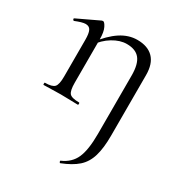

<svg xmlns="http://www.w3.org/2000/svg" viewBox="-162 -507 829 891"><g transform="rotate(30 252.0 -61.5)"><path d="M291 276Q289 277 286.5 271.5Q284 266 287 265Q336 244 355.5 200Q375 156 375 71V-243Q375 -303 353 -330.5Q331 -358 283 -358Q247 -358 209 -335Q171 -312 144 -272L139 -284Q184 -343 227 -371Q270 -399 316 -399Q372 -399 402 -368.5Q432 -338 432 -277V48Q432 114 419 157.5Q406 201 375.5 228Q345 255 291 276ZM43 0Q41 0 41 -6Q41 -12 43 -12Q82 -12 94 -25.5Q106 -39 106 -81V-279Q106 -312 98.5 -327.5Q91 -343 71 -343Q62 -343 48 -339Q34 -335 17 -328Q13 -327 10.5 -332Q8 -337 12 -339L128 -394Q131 -395 134 -395Q142 -395 152.5 -374Q163 -353 163 -313V-81Q163 -39 174.5 -25.5Q186 -12 226 -12Q229 -12 229 -6Q229 0 226 0Q208 0 184.5 -1Q161 -2 134 -2Q109 -2 85 -1Q61 0 43 0Z"/></g></svg>

Font: Cormorant Garamond Light
Style: Regular
Weight: 400
Version: Version 4.001